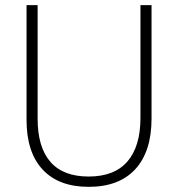

<svg xmlns="http://www.w3.org/2000/svg" viewBox="-20 -717 691 745"><path d="M83 -252V-697H126V-256Q126 -146 175.5 -89Q225 -32 324 -32Q424 -32 474.5 -90.5Q525 -149 525 -260V-697H568V-257Q568 -129 505 -60.5Q442 8 324 8Q208 8 145.5 -59Q83 -126 83 -252Z"/></svg>

Font: Hanken Grotesk ExtraLight
Style: Regular
Weight: 200
Designer: Alfredo Marco Pradil
Foundry: Hanken Design Co.
Version: Version 3.014